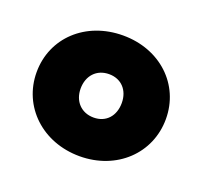

<svg xmlns="http://www.w3.org/2000/svg" viewBox="-68 -791 487 462"><g transform="rotate(20 175.5 -560.5)"><path d="M176 -406C271 -406 341 -473 341 -561C341 -649 271 -715 176 -715C80 -715 10 -649 10 -561C10 -473 81 -406 176 -406ZM123 -560C123 -593 144 -616 176 -616C207 -616 228 -594 228 -561C228 -528 208 -505 176 -505C144 -505 123 -528 123 -560Z"/></g></svg>

Font: MV Cash ExtraBold
Style: Regular
Weight: 800
Designer: Rodrigo Fuenzalida
Foundry: fragTYPE
Version: Version 1.100;Glyphs 3.1.2 (3151)